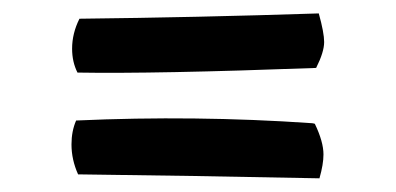

<svg xmlns="http://www.w3.org/2000/svg" viewBox="-20 -467 581 282"><path d="M94.7 -210.9Q255.9 -209 449.2 -205.1Q455.1 -225.6 455.1 -240.2Q455.1 -258.8 442.4 -285.2Q439.5 -286.1 437.5 -286.1Q266.6 -297.9 91.8 -290Q85 -274.4 85 -254.9Q85 -232.4 94.7 -210.9ZM96.7 -439.5Q267.6 -441.4 448.2 -447.3Q456.1 -418.9 456.1 -405.3Q456.1 -390.6 444.3 -367.2Q444.3 -367.2 443.4 -367.2Q207 -358.4 93.8 -360.4Q85.9 -376 85.9 -395.5Q85.9 -418 96.7 -439.5Z"/></svg>

Font: Lazy Dog
Style: Regular
Weight: 400
Version: July 2001 - Freeware